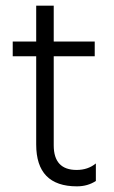

<svg xmlns="http://www.w3.org/2000/svg" viewBox="-20 -654 404 679"><path d="M319 -14Q290 5 252 5Q108 5 108 -143V-455H25V-507H108V-634H170V-507H315V-455H170V-140Q170 -53 251 -53Q291 -53 319 -76Z"/></svg>

Font: Hind Guntur Light
Style: Regular
Weight: 300
Designer: Manushi Parikh, Hitesh Malaviya
Foundry: Indian Type Foundry
Version: Version 1.002;PS 1.0;hotconv 1.0.86;makeotf.lib2.5.63406; tt